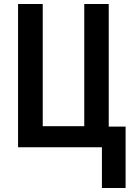

<svg xmlns="http://www.w3.org/2000/svg" viewBox="-20 -734 666 957"><path d="M606 -103V203H488V0H70V-714H193V-105H400V-714H522V-103Z"/></svg>

Font: Avrile Sans Condensed SemiBold
Style: Regular
Weight: 600
Width: 3
Designer: Monotype Design Team
Foundry: Monotype Imaging Inc.
Version: Version 2.001;September 10, 2019;FontCreator 11.5.0.2425 64-